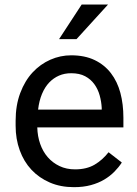

<svg xmlns="http://www.w3.org/2000/svg" viewBox="-20 -791 586 822"><path d="M296.4 10.3Q239.3 10.3 193.4 -9.5Q147.5 -29.3 114.7 -64.2Q82 -99.1 64.5 -147.5Q46.9 -195.8 46.9 -252.9V-273.9Q46.9 -340.3 66.7 -392.8Q86.4 -445.3 119.6 -481Q152.8 -516.6 195.6 -535.4Q238.3 -554.2 284.7 -554.2Q342.8 -554.2 385 -533.9Q427.2 -513.7 454.8 -477.8Q482.4 -441.9 495.4 -393.3Q508.3 -344.7 508.3 -287.1V-245.6H139.6Q140.6 -207.5 152.1 -174.8Q163.6 -142.1 184.3 -118.2Q205.1 -94.2 234.6 -80.1Q264.2 -65.9 301.3 -65.9Q350.6 -65.9 384.8 -85.9Q418.9 -106 444.8 -139.2L501.5 -95.2Q488.3 -74.7 469.7 -55.9Q451.2 -37.1 426.3 -22.2Q401.4 -7.3 369.1 1.5Q336.9 10.3 296.4 10.3ZM284.7 -477.5Q256.3 -477.5 232.7 -467.3Q209 -457 190.4 -437.5Q171.9 -418 159.7 -388.7Q147.5 -359.4 143.1 -321.8H415.5V-329.1Q414.1 -356 406.7 -382.6Q399.4 -409.2 384 -430.4Q368.7 -451.7 344.5 -464.6Q320.3 -477.5 284.7 -477.5ZM329.6 -771.5H442.4L307.6 -623.5H232.9Z"/></svg>

Font: Roboto2
Style: Regular
Weight: 400
Designer: Google
Foundry: Google
Version: Version 2.000981-w3; 2014; ttfautohint (v1.1) -l 5 -r 24 -G 